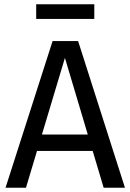

<svg xmlns="http://www.w3.org/2000/svg" viewBox="-20 -882 613 902"><path d="M347 -689 567 0H467L285 -610L102 0H6L227 -689ZM407 -250 430 -173H139L162 -250ZM423 -793H150V-862H423Z"/></svg>

Font: Firava
Style: Regular
Weight: 400
Designer: Carrois Corporate & Edenspiekermann AG
Foundry: Greg Finn Gibson
Version: Version 5.000